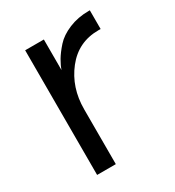

<svg xmlns="http://www.w3.org/2000/svg" viewBox="-131 -588 607 667"><g transform="rotate(-30 172.5 -254.0)"><path d="M324 -508H329V-433H320Q239 -433 189.5 -370Q140 -307 140 -220V0H65V-500H140V-377Q145 -393 156.5 -412.5Q168 -432 188.5 -455Q209 -478 245 -493Q281 -508 324 -508Z"/></g></svg>

Font: Questrial
Style: Regular
Weight: 400
Designer: Joe Prince
Foundry: Joe Prince
Version: Version 1.002